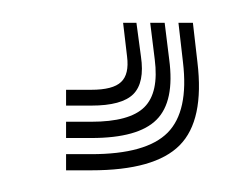

<svg xmlns="http://www.w3.org/2000/svg" viewBox="-20 5 211 170"><path d="M138 25.2H150.8L154.8 60Q161 111.5 139.1 133.6Q117.2 155.8 60.8 155.8H38.5V141.5H60.8Q109.5 141.5 128.4 122.5Q147.2 103.5 142 60ZM89 25.2H100.8L104.8 55Q108.2 78.2 98 88.4Q87.8 98.5 60.8 98.5H38.5V84.5H60.8Q80 84.5 87.2 77.6Q94.5 70.8 92.5 55ZM113 25.2H125.8L129.8 57.5Q134.8 94.8 118.6 111Q102.5 127.2 60.8 127.2H38.5V112.8H60.8Q94.8 112.8 107.8 99.9Q120.8 87 117 57.5Z"/></svg>

Font: Big Shoulders Inline Display Thin SemiBold
Style: Regular
Weight: 600
Version: Version 2.002